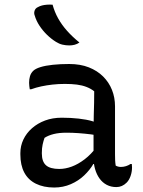

<svg xmlns="http://www.w3.org/2000/svg" viewBox="-20 -828 640 858"><path d="M494 -353Q494 -326 494 -299.5Q494 -273 494 -246Q494 -219 494 -192.5Q494 -166 494 -139Q494 -124 494.5 -112.5Q495 -101 497 -88Q502 -85 508 -83.5Q514 -82 520 -82Q532 -82 543 -85.5Q554 -89 563 -95H569Q569 -91 569.5 -88Q570 -85 570 -80Q570 -60 563.5 -41.5Q557 -23 546 -12Q536 -2 524.5 3Q513 8 500 8Q476 8 457 -2Q438 -12 425 -30Q412 -48 405 -72Q398 -96 398 -122Q398 -153 398 -186Q398 -219 398 -243Q398 -282 399 -312Q400 -342 400.5 -368Q401 -394 401 -420Q386 -432 366.5 -439.5Q347 -447 323.5 -450Q300 -453 270 -453Q241 -453 214.5 -450Q188 -447 164.5 -442Q141 -437 119 -429H113Q112 -435 111 -443Q110 -451 110 -458Q110 -474 114 -487.5Q118 -501 128 -511Q138 -521 160.5 -528Q183 -535 216 -538.5Q249 -542 289 -542Q339 -542 377 -527Q415 -512 441 -486Q467 -460 480.5 -426Q494 -392 494 -353ZM167 -142Q167 -106 185.5 -89.5Q204 -73 245 -73Q272 -73 300.5 -83.5Q329 -94 358 -116Q387 -138 414 -174L418 -95H397Q382 -69 356.5 -44.5Q331 -20 296.5 -5Q262 10 222 10Q175 10 140.5 -7Q106 -24 88.5 -57Q71 -90 71 -138V-144Q71 -176 84.5 -204.5Q98 -233 123 -255Q148 -277 181.5 -289.5Q215 -302 256 -302Q296 -302 331.5 -298Q367 -294 392.5 -286.5Q418 -279 428 -272Q434 -267 437 -259.5Q440 -252 441.5 -242Q443 -232 443 -217Q415 -224 387 -227.5Q359 -231 331.5 -233Q304 -235 277 -235Q244 -235 220 -229Q196 -223 179 -212Q174 -198 170.5 -182Q167 -166 167 -145ZM215 -807Q224 -774 240 -745.5Q256 -717 279.5 -690.5Q303 -664 335 -638Q325 -631 313.5 -628Q302 -625 290 -625Q274 -625 259 -628.5Q244 -632 230 -641Q209 -654 190 -672.5Q171 -691 156.5 -713Q142 -735 135 -759Q131 -769 134.5 -780Q138 -791 149 -796Q158 -801 167.5 -803.5Q177 -806 189.5 -807Q202 -808 215 -807Z"/></svg>

Font: Recursive Monospace Casual
Style: Regular
Weight: 400
Version: Version 1.047